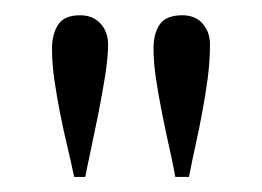

<svg xmlns="http://www.w3.org/2000/svg" viewBox="-20 -530 347 254"><path d="M257.8 -471.2Q257.8 -449.7 254.9 -427.5Q252 -405.3 247.8 -382.8Q243.7 -360.4 238.8 -338.4Q233.9 -316.4 230 -295.9H211.9Q209 -312.5 204.1 -334.2Q199.2 -356 194.6 -379.2Q189.9 -402.3 186.5 -424.8Q183.1 -447.3 183.1 -465.8Q183.1 -485.8 191.4 -497.8Q199.7 -509.8 221.2 -509.8Q238.3 -509.8 248 -498.8Q257.8 -487.8 257.8 -471.2ZM123 -471.2Q123 -454.6 119.1 -429.9Q115.2 -405.3 110.1 -379.6Q105 -354 100.1 -331.3Q95.2 -308.6 92.8 -295.9H78.1Q74.2 -314.9 69.1 -336.2Q64 -357.4 59.6 -379.6Q55.2 -401.9 52 -423.8Q48.8 -445.8 48.8 -465.8Q48.8 -484.9 56.9 -497.3Q64.9 -509.8 85.9 -509.8Q103 -509.8 113 -498.8Q123 -487.8 123 -471.2Z"/></svg>

Font: Scheherazade Rohingya
Style: Regular
Weight: 400
Designer: SIL International
Foundry: SIL International
Version: Version 2.000 (build 440/429)